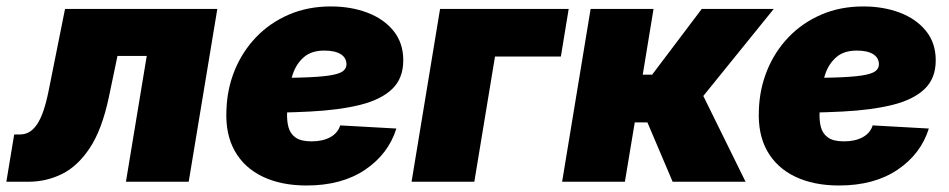

<svg xmlns="http://www.w3.org/2000/svg" viewBox="-55 -567 2961 599"><path d="M-35.2 0 -10.7 -147.5H7.3Q23.4 -147.5 36.6 -155.3Q49.8 -163.1 60.8 -179.4Q71.8 -195.8 80.6 -221.7Q89.4 -247.6 96.7 -283.7L147.9 -539.1H623L533.7 0H337.9L402.8 -392.6H311.5L284.7 -264.2Q263.2 -162.6 225.1 -105.2Q187 -47.9 137.9 -23.9Q88.9 0 33.7 0Z M901.4 11.7Q822.3 11.7 764.6 -15.9Q707 -43.5 677.5 -95.9Q647.9 -148.4 651.4 -222.7Q653.3 -289.1 677.2 -347.7Q701.2 -406.2 743.9 -450.9Q786.6 -495.6 845.7 -521.2Q904.8 -546.9 977.5 -546.9Q1039.6 -546.9 1090.8 -527.6Q1142.1 -508.3 1172.6 -470.7Q1203.1 -433.1 1203.1 -378.9Q1203.1 -322.3 1168.2 -289.1Q1133.3 -255.9 1068.1 -239.7Q1002.9 -223.6 911.9 -219Q820.8 -214.4 708 -214.4L726.1 -323.2Q823.2 -323.2 882.6 -325Q941.9 -326.7 972.9 -331.5Q1003.9 -336.4 1014.9 -345Q1025.9 -353.5 1025.9 -366.2Q1025.9 -386.7 1008.1 -397.9Q990.2 -409.2 957 -409.2Q916.5 -409.2 893.1 -388.7Q869.6 -368.2 858.9 -336.9Q848.1 -305.7 844.7 -273.4Q841.3 -241.2 840.8 -217.8Q839.4 -190.9 845 -170.2Q850.6 -149.4 867.4 -137.7Q884.3 -126 917 -126Q951.7 -126 975.3 -138.9Q999 -151.9 1006.3 -175.8L1181.6 -166Q1156.7 -86.4 1084 -37.4Q1011.2 11.7 901.4 11.7Z M1719.2 -539.1 1694.8 -390.6H1489.3L1424.8 0H1229L1317.9 -539.1Z M1698.7 0 1787.6 -539.1H1983.9L1950.2 -334H1979.5L2134.3 -539.1H2358.9L2139.2 -267.6L2271 0H2043.5L1964.8 -185.1H1925.3L1894.5 0Z M2562.5 11.7Q2483.4 11.7 2425.8 -15.9Q2368.2 -43.5 2338.6 -95.9Q2309.1 -148.4 2312.5 -222.7Q2314.5 -289.1 2338.4 -347.7Q2362.3 -406.2 2405 -450.9Q2447.8 -495.6 2506.8 -521.2Q2565.9 -546.9 2638.7 -546.9Q2700.7 -546.9 2752 -527.6Q2803.2 -508.3 2833.7 -470.7Q2864.3 -433.1 2864.3 -378.9Q2864.3 -322.3 2829.3 -289.1Q2794.4 -255.9 2729.2 -239.7Q2664.1 -223.6 2573 -219Q2481.9 -214.4 2369.1 -214.4L2387.2 -323.2Q2484.4 -323.2 2543.7 -325Q2603 -326.7 2634 -331.5Q2665 -336.4 2676 -345Q2687 -353.5 2687 -366.2Q2687 -386.7 2669.2 -397.9Q2651.4 -409.2 2618.2 -409.2Q2577.6 -409.2 2554.2 -388.7Q2530.8 -368.2 2520 -336.9Q2509.3 -305.7 2505.9 -273.4Q2502.4 -241.2 2502 -217.8Q2500.5 -190.9 2506.1 -170.2Q2511.7 -149.4 2528.6 -137.7Q2545.4 -126 2578.1 -126Q2612.8 -126 2636.5 -138.9Q2660.2 -151.9 2667.5 -175.8L2842.8 -166Q2817.9 -86.4 2745.1 -37.4Q2672.4 11.7 2562.5 11.7Z"/></svg>

Font: Inter 18pt Black
Style: Italic
Weight: 900
Italic angle: -9.3988°
Designer: Rasmus Andersson
Foundry: rsms
Version: Version 4.001;git-66647c0bb